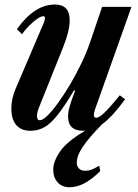

<svg xmlns="http://www.w3.org/2000/svg" viewBox="-20 -554 593 828"><path d="M339 10Q273.5 10 273.5 -52Q273.5 -71 281 -97Q288.5 -123 304 -163L299 -164.5Q259 -97 229 -59Q199 -21 171.5 -5.5Q144 10 111 10Q71.5 10 50.2 -14.8Q29 -39.5 29 -86Q29 -128 46 -168L169 -456Q174 -467.5 174 -476.5Q174 -484 166.5 -484Q157 -484 140.2 -472.5Q123.5 -461 105.8 -443.2Q88 -425.5 75 -406.5L53 -428Q128 -534.5 217 -534.5Q280.5 -534.5 280.5 -466.5Q280.5 -442.5 273 -412.8Q265.5 -383 251.5 -348.5L150.5 -96.5Q139.5 -70 139.5 -54.5Q139.5 -35.5 151.5 -35.5Q164.5 -35.5 185.8 -56.5Q207 -77.5 232.5 -113Q258 -148.5 283.8 -192.2Q309.5 -236 331.5 -282Q353.5 -328 367.5 -369L420.5 -524.5H547L393.5 -92.5Q385 -71 385 -58Q385 -46 395 -46Q407 -46 430.2 -68Q453.5 -90 496.5 -143L519.5 -126Q464 -49.5 420.5 -18.5Q364.5 38.5 337.8 78Q311 117.5 311 148Q311 162 320.2 172.2Q329.5 182.5 347.5 182.5Q360.5 182.5 374 177.8Q387.5 173 408 160.5L412 184Q342.5 253.5 281 253.5Q247.5 253.5 228.5 232.2Q209.5 211 209.5 177.5Q209.5 141.5 240 98Q270.5 54.5 348 9.5Q343.5 10 339 10Z"/></svg>

Font: Libre Caslon Condensed Bold
Style: Italic
Weight: 700
Italic angle: -22.583°
Designer: Pablo Impallari, Rodrigo Fuenzalida, Katja Schimmel, Ertekin Erdin
Foundry: Pablo Impallari, Rodrigo Fuenzalida
Version: Version 2.000; ttfautohint (v1.8.4.7-5d5b);gftools[0.9.33]